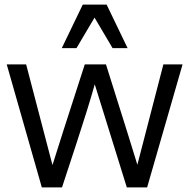

<svg xmlns="http://www.w3.org/2000/svg" viewBox="-20 -816 824 836"><path d="M249 -606.4 340.3 -795.9H444.3L535.6 -606.4H470.2L391.6 -739.3L313 -606.4ZM532.2 0Q419.4 -360.4 392.6 -448.7Q363.8 -346.7 313 -191.9Q262.2 -37.6 250 0H162.1L9.3 -535.6H93.8L208.5 -97.2Q232.4 -175.3 349.1 -535.6H441.4Q557.6 -167.5 578.1 -98.6L691.4 -535.6H774.9L620.6 0Z"/></svg>

Font: Oxygen-Regular
Style: Regular
Weight: 400
Designer: Vernon Adams
Foundry: Vernon Adams
Version: Version Release 0.2.3 webfont; ttfautohint (v0.93.3-1d66) -l